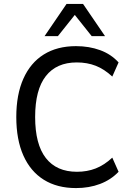

<svg xmlns="http://www.w3.org/2000/svg" viewBox="-20 -949 672 978"><path d="M367 9Q271 9 203 -33.5Q135 -76 99 -157Q63 -238 63 -353Q63 -467 99 -548Q135 -629 203 -671.5Q271 -714 367 -714Q434 -714 490 -693.5Q546 -673 584 -631L552 -559Q511 -597 467.5 -614Q424 -631 371 -631Q268 -631 213.5 -561.5Q159 -492 159 -353Q159 -214 213.5 -144Q268 -74 372 -74Q424 -74 467.5 -91Q511 -108 552 -146L584 -74Q545 -33 489.5 -12Q434 9 367 9ZM207 -765 319 -929H403L515 -765H447L361 -873L275 -765Z"/></svg>

Font: Nunito Sans 10pt SemiCondensed Medium
Style: Regular
Weight: 500
Width: 4
Designer: Vernon Adams
Foundry: Vernon Adams
Version: Version 3.101;gftools[0.9.27]